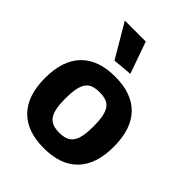

<svg xmlns="http://www.w3.org/2000/svg" viewBox="-228 -930 1063 1063"><g transform="rotate(45 303.0 -398.5)"><path d="M303 10Q171 10 102 -61.5Q33 -133 33 -270Q33 -407 102 -478.5Q171 -550 303 -550Q435 -550 503.5 -478.5Q572 -407 572 -270Q572 -133 503.5 -61.5Q435 10 303 10ZM303 -111Q333 -111 354 -119Q375 -127 388 -145.5Q401 -164 407 -194.5Q413 -225 413 -270Q413 -315 407 -345.5Q401 -376 388 -394.5Q375 -413 354 -420.5Q333 -428 303 -428Q273 -428 252 -420.5Q231 -413 218 -394.5Q205 -376 199 -345.5Q193 -315 193 -270Q193 -225 199 -194.5Q205 -164 218 -145.5Q231 -127 252 -119Q273 -111 303 -111ZM237 -610 121 -807H285L351 -620Z"/></g></svg>

Font: Encode Sans Narrow
Style: Bold
Weight: 700
Designer: Pablo Impallari, Andres Torresi
Foundry: Pablo Impallari, Andres Torresi
Version: Version 1.000; ttfautohint (v1.00) -l 8 -r 50 -G 200 -x 14 -